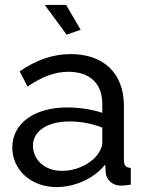

<svg xmlns="http://www.w3.org/2000/svg" viewBox="-20 -751 594 781"><path d="M162 -731 251 -610 308 -630 249 -731ZM30 -151C30 -61 105 10 210 10C282 10 362 -23 408 -82L410 -49C412 -24 432 4 474 4C482 4 494 3 512 0V-68C492 -69 484 -78 484 -100V-321C484 -453 401 -531 268 -531C195 -531 128 -507 60 -461L92 -399C150 -438 201 -459 258 -459C346 -459 396 -410 396 -330V-292C356 -306 300 -314 253 -314C121 -314 30 -250 30 -151ZM370 -114C340 -80 287 -56 233 -56C154 -56 114 -108 114 -158C114 -219 174 -257 264 -257C308 -257 355 -248 396 -232V-167C396 -154 386 -132 370 -114Z"/></svg>

Font: FIGSv2-sans-serif Medium
Style: Regular
Weight: 500
Designer: Matt McInerney, Pablo Impallari, Rodrigo Fuenzalida,Mirko Velimirovic
Foundry: Matt McInerney, Pablo Impallari, Rodrigo Fuenzalida
Version: Version 4.021;hotconv 1.0.109;makeotfexe 2.5.65596